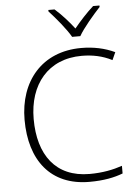

<svg xmlns="http://www.w3.org/2000/svg" viewBox="-62 -994 744 1051"><g transform="rotate(-5 310.0 -468.5)"><path d="M361 -789H406C430 -832 488 -899 525 -939V-947H490C454 -915 414 -871 383 -833C354 -871 315 -915 278 -947H244V-939C281 -899 337 -832 361 -789ZM404 -681C462 -681 518 -670 570 -643L589 -685C534 -711 472 -724 405 -724C188 -724 62 -570 62 -359C62 -137 173 10 387 10C466 10 524 -2 571 -20V-62C521 -45 463 -33 391 -33C205 -33 112 -162 112 -359C112 -549 219 -681 404 -681Z"/></g></svg>

Font: Noto Sans Syriac Extralight
Style: Regular
Weight: 200
Designer: Patrick Giasson and the Monotype Design Team
Foundry: Monotype Imaging Inc.
Version: Version 3.000